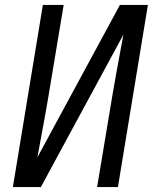

<svg xmlns="http://www.w3.org/2000/svg" viewBox="-20 -755 640 775"><path d="M32 0 153 -735H237L188 -441Q175 -361 160.5 -280.5Q146 -200 131 -120L464 -735H577L456 0H372L421 -294Q434 -374 448.5 -454.5Q463 -535 478 -615L145 0Z"/></svg>

Font: Iosevka Curly Extended Oblique
Style: Regular
Weight: 400
Width: 7
Italic angle: -9°
Monospace: yes
Designer: Belleve Invis
Foundry: Belleve Invis
Version: Version 11.1.0; ttfautohint (v1.8.3)